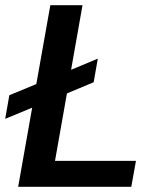

<svg xmlns="http://www.w3.org/2000/svg" viewBox="-39 -720 624 740"><path d="M-19 -262 85 -305 31 0H467L485 -100H173L219 -360L322 -403L338 -494L235 -451L279 -700H155L101 -396L-3 -353Z"/></svg>

Font: Uncut Sans Semibold
Style: Italic
Weight: 600
Italic angle: -10°
Designer: Kasper Nordkvist
Foundry: Uncut Type
Version: Version 1.111;FEAKit 1.0